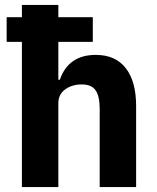

<svg xmlns="http://www.w3.org/2000/svg" viewBox="-20 -760 636 780"><path d="M217 0H69V-590H7V-690H69V-740H217V-690H357V-590H217V-436H223Q258 -537 369 -537Q449 -537 491 -483Q533 -429 533 -329V0H385V-317Q385 -369 368.5 -393Q352 -417 312 -417Q273 -417 245 -397Q217 -377 217 -340Z"/></svg>

Font: Aneliza
Style: Bold
Weight: 700
Designer: Mike Abbink, Paul van der Laan, Pieter van Rosmalen
Foundry: Bold Monday
Version: Version 3.0